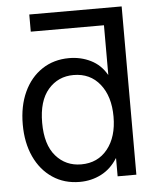

<svg xmlns="http://www.w3.org/2000/svg" viewBox="-53 -773 671 827"><g transform="rotate(-5 283.0 -359.5)"><path d="M258.8 9.8Q191.9 9.8 141.4 -24.2Q90.8 -58.1 63 -118.4Q35.2 -178.7 35.2 -257.8Q35.2 -337.4 63 -397.7Q90.8 -458 141.4 -491.7Q191.9 -525.4 258.8 -525.4Q309.1 -525.4 352.1 -504.2Q395 -482.9 419.9 -439.5H420.9V-653.3H104.5V-727.5H503.9V0H422.9V-78.1H421.9Q394 -33.7 351.6 -12Q309.1 9.8 258.8 9.8ZM271.5 -64.9Q343.3 -64.9 385.5 -117.7Q427.7 -170.4 427.7 -257.8Q427.7 -345.2 385.5 -398.2Q343.3 -451.2 271.5 -451.2Q204.6 -451.2 161.9 -401.9Q119.1 -352.5 119.1 -257.8Q119.1 -163.1 161.9 -114Q204.6 -64.9 271.5 -64.9Z"/></g></svg>

Font: Inter Display
Style: Regular
Weight: 400
Designer: Rasmus Andersson
Foundry: rsms
Version: Version 4.000;git-37864ae